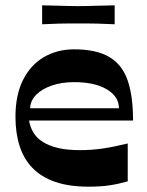

<svg xmlns="http://www.w3.org/2000/svg" viewBox="-20 -689 552 720"><path d="M312 11Q239 11 187 -7Q135 -25 102 -59Q69 -93 53.5 -141.5Q38 -190 38 -251Q38 -332 66 -388.5Q94 -445 144 -474.5Q194 -504 258 -504Q341 -504 389.5 -475.5Q438 -447 458.5 -388Q479 -329 479 -237H89Q93 -212 105.5 -191.5Q118 -171 141 -156.5Q164 -142 198 -134Q232 -126 279 -126Q324 -126 365 -132Q406 -138 459 -151V-9Q424 1 391 6Q358 11 312 11ZM426 -283Q426 -327 380.5 -354Q335 -381 258 -381Q212 -381 175 -368.5Q138 -356 116 -334Q94 -312 93 -283ZM138 -598V-669Q180 -668 202.5 -667.5Q225 -667 240 -666.5Q255 -666 273 -666Q292 -666 307 -666.5Q322 -667 345 -667.5Q368 -668 410 -669V-598Q368 -600 345 -600.5Q322 -601 307 -601Q292 -601 273 -601Q255 -601 240 -601Q225 -601 202.5 -600.5Q180 -600 138 -598Z"/></svg>

Font: Ojuju
Style: Bold
Weight: 700
Designer: Chisaokwu Joboson, Mirko Velimirovic
Foundry: Udi Foundry
Version: Version 1.000